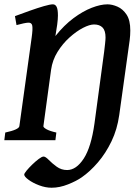

<svg xmlns="http://www.w3.org/2000/svg" viewBox="-20 -650 636 890"><path d="M584 -508.8Q584 -486.8 581.1 -463.9L532.7 -116.7Q523.4 -50.3 496.8 5.1Q470.2 60.5 433.8 102.8Q397.5 145 358.9 171.9Q334.5 189 295.4 204.6Q256.3 220.2 219.2 220.2Q190.9 220.2 161.4 209Q131.8 197.8 112.1 183.1Q92.3 168.5 92.3 159.2Q92.3 154.3 103 141.1Q113.8 127.9 129.4 112.8Q145 97.7 159.7 86.7Q174.3 75.7 182.1 75.7Q190.9 75.7 206.1 91.3Q221.2 106.9 242.7 122.6Q264.2 138.2 291 138.2Q333.5 138.2 368.2 85Q402.8 31.7 418 -78.1L462.9 -411.1Q464.8 -426.8 467 -446.8Q469.2 -466.8 469.2 -476.1Q469.2 -508.3 455.3 -522.5Q441.4 -536.6 416 -536.6Q395.5 -536.6 364.7 -520.8Q334 -504.9 302.2 -476.3Q270.5 -447.8 246.8 -409.7Q223.1 -371.6 216.8 -326.7L181.2 -65.4Q180.2 -59.6 195.3 -51Q210.4 -42.5 241.2 -35.6L236.8 0H0L4.4 -35.6Q67.9 -49.3 69.8 -65.4L127 -477.5Q132.3 -515.6 129.6 -530.8Q127 -545.9 110.4 -544.9Q93.8 -543.9 56.6 -533.7L49.3 -575.2Q83.5 -587.9 119.1 -600.6Q154.8 -613.3 183.6 -621.6Q212.4 -629.9 225.1 -629.9Q236.8 -629.9 242.7 -617.9Q248.5 -606 248.5 -578.1Q248.5 -561.5 245.1 -535.6Q241.7 -509.8 236.8 -482.9Q276.9 -533.2 320.6 -565.7Q364.3 -598.1 405.3 -614Q446.3 -629.9 478 -629.9Q500 -629.9 524.7 -619.1Q549.3 -608.4 566.7 -582.3Q584 -556.2 584 -508.8Z"/></svg>

Font: Gentium Plus
Style: Bold Italic
Weight: 700
Italic angle: -8°
Designer: Victor Gaultney, Annie Olsen, Iska Routamaa, Becca Hirsbrunner
Foundry: SIL International
Version: Version 6.101